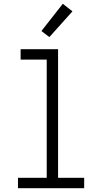

<svg xmlns="http://www.w3.org/2000/svg" viewBox="-20 -995 540 1015"><path d="M75 0V-55H227V-680H89V-735H287V-55H425V0ZM241 -799 199 -831 312 -975 363 -935Z"/></svg>

Font: Iosevka Curly Slab Light
Style: Regular
Weight: 300
Monospace: yes
Designer: Belleve Invis
Foundry: Belleve Invis
Version: Version 22.1.2; ttfautohint (v1.8.4)